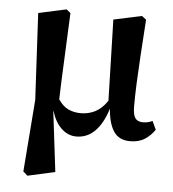

<svg xmlns="http://www.w3.org/2000/svg" viewBox="-51 -550 712 789"><g transform="rotate(5 305.0 -155.5)"><path d="M499 14Q452 14 430.5 -19.5Q409 -53 405 -112Q365 14 277 14Q243 14 216 -11Q189 -36 175 -82L174 -81L204 167L91 192L73 176L96 -121L77 -478L192 -503L209 -489Q204 -369 200 -286Q196 -203 194 -132Q213 -104 236 -93.5Q259 -83 287 -83Q319 -83 346.5 -97Q374 -111 396 -144L387 -478L503 -503L521 -489Q515 -400 511 -335.5Q507 -271 505 -222.5Q503 -174 503 -131Q503 -95 513 -81.5Q523 -68 545 -68Q556 -68 566 -70.5Q576 -73 584 -77L600 -42Q584 -18 559.5 -2Q535 14 499 14Z"/></g></svg>

Font: Source Serif 4 SmText Semibold
Style: Regular
Weight: 600
Designer: Frank Grießhammer
Foundry: Adobe
Version: Version 4.005;hotconv 1.1.0;makeotfexe 2.6.0